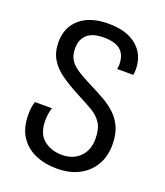

<svg xmlns="http://www.w3.org/2000/svg" viewBox="-142 -867 838 973"><g transform="rotate(20 276.5 -380.0)"><path d="M279 10Q212 10 160.5 -13Q109 -36 79.5 -82Q50 -128 50 -198Q50 -242 60 -269H152Q148 -259 144.5 -240.5Q141 -222 141 -199Q141 -129 181 -96.5Q221 -64 279 -64Q339 -64 375.5 -100.5Q412 -137 412 -199Q412 -252 392.5 -282Q373 -312 340 -331.5Q307 -351 266 -372Q200 -406 156 -437Q112 -468 90 -506Q68 -544 68 -596Q68 -676 122.5 -723Q177 -770 276 -770Q375 -770 429.5 -723.5Q484 -677 484 -597Q484 -584 481 -569H394Q397 -581 397 -592Q397 -645 368 -670.5Q339 -696 276 -696Q217 -696 187.5 -669.5Q158 -643 158 -595Q158 -560 171.5 -536.5Q185 -513 214.5 -493Q244 -473 292 -449Q337 -427 375.5 -405Q414 -383 442.5 -355.5Q471 -328 487 -290.5Q503 -253 503 -199Q503 -136 475 -89Q447 -42 397 -16Q347 10 279 10Z"/></g></svg>

Font: Noto Sans Living
Style: Regular
Weight: 400
Designer: Monotype Design Team
Foundry: Monotype Imaging Inc.
Version: Version 2.013; ttfautohint (v1.8.4.7-5d5b)